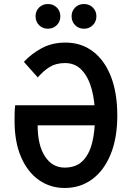

<svg xmlns="http://www.w3.org/2000/svg" viewBox="-20 -924 656 956"><path d="M302 12Q230 12 173.5 -27.8Q117 -67.5 84.8 -142.2Q52.5 -217 52.5 -322Q52.5 -338 52.8 -357Q53 -376 55.5 -400H473V-300H167.5Q167.5 -201 204 -145.2Q240.5 -89.5 302 -89.5Q358.5 -89.5 391.5 -122.5Q424.5 -155.5 438.8 -213Q453 -270.5 453 -344Q453 -419 436.8 -479.2Q420.5 -539.5 387.5 -574.8Q354.5 -610 304 -610Q258.5 -610 227 -590.2Q195.5 -570.5 168 -538.5L99 -616Q137 -657 188.5 -684.5Q240 -712 306 -712Q384 -712 442 -668.5Q500 -625 532 -543.8Q564 -462.5 564 -349Q564 -236.5 531 -155.8Q498 -75 439 -31.5Q380 12 302 12ZM218.5 -781Q192 -781 174.5 -798.8Q157 -816.5 157 -843Q157 -869 174.5 -886.5Q192 -904 218.5 -904Q245 -904 262.8 -886.5Q280.5 -869 280.5 -843Q280.5 -816.5 262.8 -798.8Q245 -781 218.5 -781ZM398 -781Q371.5 -781 354 -798.8Q336.5 -816.5 336.5 -843Q336.5 -869 354 -886.5Q371.5 -904 398 -904Q424.5 -904 442.2 -886.5Q460 -869 460 -843Q460 -816.5 442.2 -798.8Q424.5 -781 398 -781Z"/></svg>

Font: Overpass Mono SemiBold
Style: Regular
Weight: 600
Monospace: yes
Designer: Delve Withrington, Dave Bailey
Foundry: Delve Fonts LLC
Version: Version 4.000